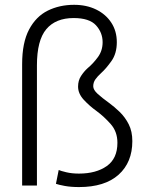

<svg xmlns="http://www.w3.org/2000/svg" viewBox="-20 -771 631 798"><path d="M72 0V-504Q72 -594 100.8 -648.2Q129.5 -702.5 178.5 -726.8Q227.5 -751 288 -751Q339.5 -751 379.5 -731.5Q419.5 -712 442.5 -677Q465.5 -642 465.5 -595.5Q465.5 -548.5 443 -517Q420.5 -485.5 401 -468Q385.5 -454 376.5 -441.2Q367.5 -428.5 367.5 -412.5Q367.5 -397.5 386 -380.8Q404.5 -364 433 -343.5Q455 -327.5 477.5 -305.8Q500 -284 515 -254.5Q530 -225 530 -184.5Q530 -96 472.8 -44.8Q415.5 6.5 308.5 6.5Q275 6.5 249.2 1.8Q223.5 -3 212.5 -7L224 -64.5Q232.5 -60.5 255.8 -55Q279 -49.5 308 -49.5Q379.5 -49.5 423.8 -80.8Q468 -112 468 -177.5Q468 -224 440 -255.5Q412 -287 382 -309Q352 -330.5 328.2 -356.2Q304.5 -382 304.5 -411Q304.5 -436.5 316.8 -455.2Q329 -474 344 -487.5Q367.5 -507 387 -533.8Q406.5 -560.5 406.5 -595.5Q406.5 -635.5 379 -665.8Q351.5 -696 286 -696Q211.5 -696 172.5 -649.8Q133.5 -603.5 133.5 -499.5V0Z"/></svg>

Font: Epilogue Light
Style: Regular
Weight: 300
Designer: Tyler Finck
Foundry: Etcetera Type Co
Version: Version 2.111; ttfautohint (v1.8.3)